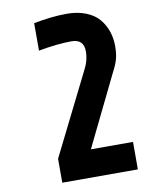

<svg xmlns="http://www.w3.org/2000/svg" viewBox="-99 -1001 864 1075"><g transform="rotate(-10 333.5 -463.5)"><path d="M166.7 -906.9Q270.2 -927.1 354.2 -927.1Q416.7 -927.1 463.9 -908.2Q511.1 -889.3 538.1 -856.8Q565.1 -824.2 578.1 -785.2Q591.1 -746.1 591.1 -701.8Q591.1 -658.9 582.4 -627.9Q573.6 -597 554.7 -561.8L356.8 -156.2H596.4V0H166.7V-136.1L397.1 -598.3Q424.5 -649.1 424.5 -701.8Q424.5 -770.8 354.2 -770.8Q275.4 -770.8 166.7 -750.7Z"/></g></svg>

Font: TypoPRO Monoid
Style: Bold
Weight: 700
Width: 4
Monospace: yes
Designer: Andreas Larsen (@larsenwork)
Version: Version 0.61